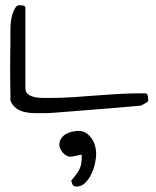

<svg xmlns="http://www.w3.org/2000/svg" viewBox="-20 -429 592 728"><path d="M19.5 -47.9V-70.3Q19.5 -87.9 19 -106.4Q18.6 -125 18.6 -142.6V-196.3Q18.6 -216.8 19 -235.8Q19.5 -254.9 19.5 -268.6V-313.5Q19.5 -329.1 21 -343.8Q22.5 -358.4 26.4 -372.6Q30.3 -386.7 38.1 -399.4Q43 -406.2 45.9 -407.7Q48.8 -409.2 57.6 -409.2Q61.5 -409.2 68.8 -407.7Q76.2 -406.2 76.2 -399.4V-95.7Q76.2 -79.1 86.9 -71.3Q97.7 -63.5 112.8 -60.5Q127.9 -57.6 143.6 -57.6H169.9Q212.9 -57.6 256.8 -60.5Q300.8 -63.5 343.8 -66.9Q386.7 -70.3 430.2 -72.8Q473.6 -75.2 517.6 -75.2H528.3Q534.2 -75.2 536.6 -73.2Q539.1 -71.3 540.5 -65.4Q542 -59.6 542 -47.9Q542 -44.9 537.6 -41.5Q533.2 -38.1 528.3 -36.1Q521.5 -32.2 513.7 -28.3Q501 -27.3 473.1 -24.9Q445.3 -22.5 410.6 -19.5Q376 -16.6 337.9 -13.7Q299.8 -10.7 264.6 -7.8Q229.5 -4.9 202.1 -2.9Q174.8 -1 162.1 0H113.3Q92.8 0 74.7 -3.9Q56.6 -7.8 42 -18.1Q27.3 -28.3 19.5 -47.9ZM250 255.9Q262.7 241.2 270 231Q277.3 220.7 282.2 210.4Q287.1 200.2 288.6 188Q290 175.8 290 158.2Q289.1 158.2 288.6 158.2Q288.1 158.2 286.1 158.2Q285.2 158.2 279.8 159.2Q274.4 160.2 268.1 161.6Q261.7 163.1 256.3 164.1Q251 165 250 165H245.1Q238.3 165 231 160.6Q223.6 156.2 217.8 149.4Q211.9 142.6 208.5 134.8Q205.1 127 205.1 121.1Q205.1 106.4 211.9 96.2Q218.8 85.9 229.5 79.6Q240.2 73.2 253.4 70.3Q266.6 67.4 278.3 67.4Q293.9 67.4 306.2 75.2Q318.4 83 327.1 95.7Q335.9 108.4 340.3 123.5Q344.7 138.7 344.7 154.3Q344.7 168.9 340.3 189.9Q335.9 210.9 326.7 230.5Q317.4 250 303.2 264.2Q289.1 278.3 270.5 278.3Q260.7 278.3 256.8 273.4Q252.9 268.6 250 255.9Z"/></svg>

Font: Swanky and Moo Moo Cyrillic
Style: Regular
Weight: 400
Designer: Kimberly Geswein; Denis Ignatov
Foundry: Kimberly Geswein; Denis Ignatov
Version: Version 1.003 June 27, 2018